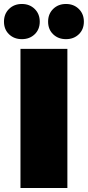

<svg xmlns="http://www.w3.org/2000/svg" viewBox="-46 -946 442 966"><path d="M-0.5 -773.5C16.5 -757.2 38 -749 64 -749C90 -749 111.5 -757.2 128.5 -773.5C145.5 -789.8 154 -811 154 -837C154 -863 145.5 -884.3 128.5 -901C111.5 -917.7 90 -926 64 -926C38 -926 16.5 -917.7 -0.5 -901C-17.5 -884.3 -26 -863 -26 -837C-26 -811 -17.5 -789.8 -0.5 -773.5ZM221.5 -773.5C238.5 -757.2 260 -749 286 -749C312 -749 333.5 -757.2 350.5 -773.5C367.5 -789.8 376 -811 376 -837C376 -863 367.5 -884.3 350.5 -901C333.5 -917.7 312 -926 286 -926C260 -926 238.5 -917.7 221.5 -901C204.5 -884.3 196 -863 196 -837C196 -811 204.5 -789.8 221.5 -773.5ZM57 -700V0H293V-700Z"/></svg>

Font: Montserrat Custom Black
Style: Regular
Weight: 900
Designer: Julieta Ulanovsky
Foundry: Julieta Ulanovsky
Version: Version 7.200